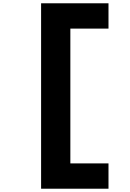

<svg xmlns="http://www.w3.org/2000/svg" viewBox="-20 -964 790 1168"><path d="M640 -944V-790H408V30H640V184H230V-944Z"/></svg>

Font: Martian Mono SemiExpanded ExtraBold
Style: Regular
Weight: 800
Width: 6
Designer: Roman Shamin
Foundry: Evil Martians
Version: Version 1.000